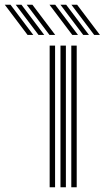

<svg xmlns="http://www.w3.org/2000/svg" viewBox="-159 -793 443 813"><path d="M142.9 0V-600H165.8V0ZM51.3 0V-600H74.2V0ZM97.1 0V-600H120V0ZM50.6 -645 -46 -773H-21.8L74.9 -645ZM-42.2 -645 -138.8 -773H-114.6L-18 -645ZM4.2 -645 -92.4 -773H-68.2L28.4 -645ZM239.9 -645 143.3 -773H167.5L264.2 -645ZM147.1 -645 50.5 -773H74.7L171.3 -645ZM193.5 -645 96.9 -773H121.1L217.8 -645Z"/></svg>

Font: Big Shoulders Inline Text Thin
Style: Regular
Weight: 100
Designer: Patric King
Foundry: XO Type Co
Version: Version 2.002